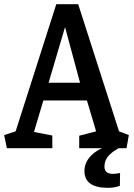

<svg xmlns="http://www.w3.org/2000/svg" viewBox="-24 -711 641 921"><path d="M9 0 -4 -63 51 -81 246 -691H351L547 -81L594 -63L583 0H356V-60L437 -81L393 -229H184L139 -78L227 -61V0ZM209 -314H360L288 -581ZM494 190Q381 190 381 109Q381 69 412 36.5Q443 4 501 -13L545 0Q509 20 493 41Q477 62 477 88Q477 123 517 123Q532 123 552 119L551 180Q527 190 494 190Z"/></svg>

Font: Kreon Light
Style: Regular
Weight: 400
Version: Version 2.002